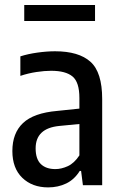

<svg xmlns="http://www.w3.org/2000/svg" viewBox="-20 -764 496 792"><path d="M178.5 9Q113 9 72 -30.5Q31 -70 31 -141Q31 -215 75 -256.5Q119 -298 216 -306.5L307.5 -316V-360Q307.5 -425 279.2 -448.5Q251 -472 191 -472Q164 -472 130.5 -467Q97 -462 64 -451V-531.5Q95 -541.5 134 -547Q173 -552.5 207 -552.5Q305 -552.5 353.2 -509.2Q401.5 -466 401.5 -355.5V0H322L314.5 -59H309Q287 -23.5 253.2 -7.2Q219.5 9 178.5 9ZM127 -152Q127 -108 148.5 -87.2Q170 -66.5 208.5 -66.5Q233 -66.5 259.5 -78.5Q286 -90.5 307.5 -123V-252.5L225 -244.5Q127 -235 127 -152ZM80 -677.5V-743.5H372V-677.5Z"/></svg>

Font: Encode Sans Cnd Md
Style: Regular
Weight: 500
Width: 3
Designer: Multiple Designers
Foundry: Impallari Type
Version: Version 3.002; ttfautohint (v1.8.3) -l 8 -r 50 -G 200 -x 14 